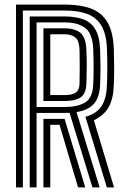

<svg xmlns="http://www.w3.org/2000/svg" viewBox="-20 -820 548 840"><path d="M50 0V-800H263Q330.8 -800 377.6 -782.8Q424.5 -765.5 449.9 -723.1Q475.2 -680.8 478 -605Q479.2 -563.5 479.4 -527.1Q479.5 -490.8 478 -449Q475.8 -386.5 455.2 -350.9Q434.8 -315.2 390.8 -293.8L479 0H447.5L353.8 -308.8Q404 -323.5 425 -356.9Q446 -390.2 448 -450Q449.5 -492.2 449.5 -526.8Q449.5 -561.2 448 -604Q445.8 -670.2 423.8 -707.2Q401.8 -744.2 361.4 -759.1Q321 -774 263 -774H80V0ZM170 0V-300H228Q236.8 -300 245.4 -300Q254 -300 262.5 -300L353 0H321.5L240.5 -274Q237.8 -274 234.9 -274Q232 -274 229.2 -274H200V0ZM110 0V-748H263Q310.2 -748 344.1 -735.6Q378 -723.2 396.9 -691.8Q415.8 -660.2 418 -603Q419.2 -571.2 419.6 -534.4Q420 -497.5 418 -451Q415.8 -395 391.6 -366.8Q367.5 -338.5 314.8 -329.5L416 0H384.5L284.2 -326.5Q279.2 -326.2 274 -326.1Q268.8 -326 263 -326H140V0ZM140 -352H263Q320.2 -352 353 -372.1Q385.8 -392.2 388 -452Q389.5 -492.2 389.5 -527.1Q389.5 -562 388 -602Q385.5 -673 353 -697.5Q320.5 -722 263 -722H140ZM170 -378V-696H263Q308.8 -696 332.4 -675.8Q356 -655.5 358 -601Q359.8 -559.8 359.6 -526.1Q359.5 -492.5 358 -453Q356.2 -409.5 332.4 -393.8Q308.5 -378 263 -378ZM200 -404H263Q296.8 -404 312.1 -415.5Q327.5 -427 328 -454Q328.8 -489 328.8 -528.6Q328.8 -568.2 328 -600Q327 -642.2 309.5 -656.1Q292 -670 263 -670H200Z"/></svg>

Font: Big Shoulders Inline Text Thin Black
Style: Regular
Weight: 900
Version: Version 2.002